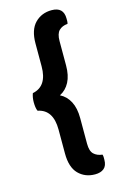

<svg xmlns="http://www.w3.org/2000/svg" viewBox="-121 -770 547 885"><g transform="rotate(-15 153.0 -327.5)"><path d="M156 -330Q186 -315 202.5 -283.5Q219 -252 219 -204V-82Q219 -47 234 -32.5Q249 -18 275 -15Q277 -8 277 -2Q277 4 277 10Q277 38 261.5 51Q246 64 219 64Q171 64 140 32.5Q109 1 109 -65V-179Q109 -274 38 -288Q34 -296 32.5 -307.5Q31 -319 31 -330Q31 -353 38 -372Q109 -386 109 -481V-590Q109 -655 140.5 -687Q172 -719 220 -719Q277 -719 277 -664Q277 -658 277 -652Q277 -646 275 -639Q249 -637 234 -622Q219 -607 219 -572V-456Q219 -408 202.5 -376.5Q186 -345 156 -330Z"/></g></svg>

Font: Baloo Bhaina 2 SemiBold
Style: Regular
Weight: 600
Designer: Yesha Goshar, Manish Minz, Shuchita Grover and Ek Type
Foundry: Ek Type
Version: Version 1.640;hotconv 1.0.111;makeotfexe 2.5.65597; ttfautoh